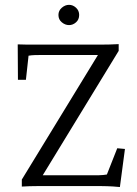

<svg xmlns="http://www.w3.org/2000/svg" viewBox="-20 -754 554 778"><path d="M465.8 3.9Q449.2 2 437 1.5Q424.8 1 414.1 0.5Q403.3 0 388.7 0H133.8Q115.2 0 100.6 0.5Q85.9 1 68.4 2V-26.4L393.6 -558.6L397.5 -531.2H152.3Q134.8 -531.2 121.1 -530.8Q107.4 -530.3 95.7 -528.3L85 -430.7H52.7L51.8 -574.2Q73.2 -573.2 90.3 -573.2Q107.4 -573.2 126 -573.2H387.7Q406.2 -573.2 424.3 -573.7Q442.4 -574.2 460.9 -575.2V-547.9L134.8 -13.7V-43.9H380.9Q389.6 -43.9 398.4 -44.9Q407.2 -45.9 413.1 -46.9L455.1 -153.3L486.3 -150.4ZM259.8 -652.3Q244.1 -652.3 230.5 -663.6Q216.8 -674.8 216.8 -693.4Q216.8 -710.9 230.5 -722.7Q244.1 -734.4 259.8 -734.4Q275.4 -734.4 288.1 -722.7Q300.8 -710.9 300.8 -693.4Q300.8 -674.8 288.1 -663.6Q275.4 -652.3 259.8 -652.3Z"/></svg>

Font: Crimson Pro ExtraLight
Style: Regular
Weight: 250
Designer: Jacques Le Bailly
Foundry: Baron von Fonthausen
Version: Version 1.003